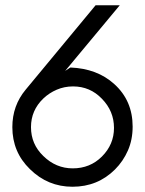

<svg xmlns="http://www.w3.org/2000/svg" viewBox="-20 -700 552 731"><path d="M258 -371Q225 -371 196 -358.5Q167 -346 145 -325Q98 -280 98 -216Q98 -151 145 -106Q193 -59 257 -59Q323 -59 368 -104Q414 -150 414 -213Q414 -277 368 -324Q323 -371 258 -371ZM485 -218Q485 -168 467 -127Q449 -86 418 -55Q352 11 256 11Q162 11 94 -56Q27 -121 27 -216Q27 -298 78 -359L344 -680H436L228 -430L248 -443Q350 -439 415 -380Q485 -317 485 -218Z"/></svg>

Font: Puffins on Iceburgs
Style: Regular
Weight: 400
Version: Version 1.0